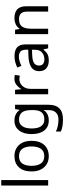

<svg xmlns="http://www.w3.org/2000/svg" viewBox="1015 -1815 1040 3110"><g transform="rotate(-90 1535.0 -260.0)"><path d="M173 0H85V-760H173Z M809 -269Q809 -136 741.5 -63Q674 10 559 10Q488 10 432.5 -22.5Q377 -55 345 -117.5Q313 -180 313 -269Q313 -402 380 -474Q447 -546 562 -546Q635 -546 690.5 -513.5Q746 -481 777.5 -419.5Q809 -358 809 -269ZM404 -269Q404 -174 441.5 -118.5Q479 -63 561 -63Q642 -63 680 -118.5Q718 -174 718 -269Q718 -364 680 -418Q642 -472 560 -472Q478 -472 441 -418Q404 -364 404 -269Z M1138 -546Q1191 -546 1233.5 -526Q1276 -506 1306 -465H1311L1323 -536H1393V9Q1393 124 1334.5 182Q1276 240 1153 240Q1035 240 960 206V125Q1039 167 1158 167Q1227 167 1266.5 126.5Q1306 86 1306 16V-5Q1306 -17 1307 -39.5Q1308 -62 1309 -71H1305Q1251 10 1139 10Q1035 10 976.5 -63Q918 -136 918 -267Q918 -395 976.5 -470.5Q1035 -546 1138 -546ZM1150 -472Q1083 -472 1046 -418.5Q1009 -365 1009 -266Q1009 -167 1045.5 -114.5Q1082 -62 1152 -62Q1233 -62 1270 -105.5Q1307 -149 1307 -246V-267Q1307 -377 1269 -424.5Q1231 -472 1150 -472Z M1813 -546Q1828 -546 1845.5 -544.5Q1863 -543 1876 -540L1865 -459Q1852 -462 1836.5 -464Q1821 -466 1807 -466Q1766 -466 1730 -443.5Q1694 -421 1672.5 -380.5Q1651 -340 1651 -286V0H1563V-536H1635L1645 -438H1649Q1675 -482 1716 -514Q1757 -546 1813 -546Z M2179 -545Q2277 -545 2324 -502Q2371 -459 2371 -365V0H2307L2290 -76H2286Q2251 -32 2212.5 -11Q2174 10 2106 10Q2033 10 1985 -28.5Q1937 -67 1937 -149Q1937 -229 2000 -272.5Q2063 -316 2194 -320L2285 -323V-355Q2285 -422 2256 -448Q2227 -474 2174 -474Q2132 -474 2094 -461.5Q2056 -449 2023 -433L1996 -499Q2031 -518 2079 -531.5Q2127 -545 2179 -545ZM2205 -259Q2105 -255 2066.5 -227Q2028 -199 2028 -148Q2028 -103 2055.5 -82Q2083 -61 2126 -61Q2194 -61 2239 -98.5Q2284 -136 2284 -214V-262Z M2795 -546Q2891 -546 2940 -499.5Q2989 -453 2989 -349V0H2902V-343Q2902 -472 2782 -472Q2693 -472 2659 -422Q2625 -372 2625 -278V0H2537V-536H2608L2621 -463H2626Q2652 -505 2698 -525.5Q2744 -546 2795 -546Z"/></g></svg>

Font: Noto Sans Palmyrene
Style: Regular
Weight: 400
Designer: Monotype Design Team
Foundry: Monotype Imaging Inc.
Version: Version 2.001; ttfautohint (v1.8.4.7-5d5b)